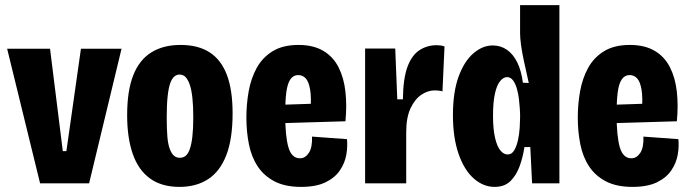

<svg xmlns="http://www.w3.org/2000/svg" viewBox="-20 -718 2703 752"><path d="M137 0 8 -527H176L226 -126H240L297 -527H456L329 0Z M683 14Q613 14 567.5 -19Q522 -52 500 -115Q478 -178 478 -267Q478 -363 502 -423.5Q526 -484 573 -513Q620 -542 687 -542Q756 -542 801 -513Q846 -484 868.5 -425Q891 -366 891 -274Q891 -174 866.5 -110.5Q842 -47 795.5 -16.5Q749 14 683 14ZM684 -100Q698 -100 707.5 -108Q717 -116 723.5 -134.5Q730 -153 733.5 -183.5Q737 -214 737 -258Q737 -303 733.5 -335Q730 -367 723 -387Q716 -407 706.5 -416.5Q697 -426 683 -426Q672 -426 662.5 -418Q653 -410 646.5 -391.5Q640 -373 636.5 -340Q633 -307 633 -258Q633 -213 635.5 -183Q638 -153 645 -134.5Q652 -116 661.5 -108Q671 -100 684 -100Z M1159 14Q1097 14 1055.5 -7.5Q1014 -29 989.5 -66Q965 -103 955 -152.5Q945 -202 945 -258Q945 -310 954 -360.5Q963 -411 985.5 -452Q1008 -493 1048 -517.5Q1088 -542 1149 -542Q1207 -542 1246 -519Q1285 -496 1306 -454.5Q1327 -413 1333 -358.5Q1339 -304 1333 -243L1063 -235V-307L1213 -312L1196 -281Q1200 -337 1194.5 -368Q1189 -399 1177 -411.5Q1165 -424 1148 -424Q1129 -424 1117.5 -407.5Q1106 -391 1101.5 -357.5Q1097 -324 1097 -271Q1097 -185 1109.5 -141.5Q1122 -98 1155 -98Q1166 -98 1175 -104Q1184 -110 1190.5 -120.5Q1197 -131 1200 -147Q1203 -163 1202 -183L1339 -173Q1342 -145 1336.5 -112.5Q1331 -80 1311.5 -51Q1292 -22 1255 -4Q1218 14 1159 14Z M1410 0V-288V-528H1528L1536 -329H1558Q1559 -411 1576 -456.5Q1593 -502 1623 -521.5Q1653 -541 1690 -541Q1698 -541 1705.5 -540Q1713 -539 1721 -536L1713 -360Q1708 -362 1699 -363Q1690 -364 1683 -364Q1656 -364 1630.5 -347Q1605 -330 1588 -294Q1571 -258 1571 -200V0Z M1917 14Q1873 14 1835.5 -19Q1798 -52 1776 -115.5Q1754 -179 1754 -267Q1754 -357 1776 -417.5Q1798 -478 1834 -509Q1870 -540 1910 -540Q1941 -540 1965.5 -523Q1990 -506 2006 -473.5Q2022 -441 2028 -394L2051 -393Q2040 -442 2032 -479Q2024 -516 2020.5 -543Q2017 -570 2017 -587V-698H2171V-262V0H2064L2057 -142H2034Q2028 -102 2015 -66.5Q2002 -31 1979 -8.5Q1956 14 1917 14ZM1968 -113Q1985 -113 1994.5 -130Q2004 -147 2009 -170.5Q2014 -194 2015.5 -218Q2017 -242 2017 -256V-270Q2017 -276 2016 -292.5Q2015 -309 2012.5 -330Q2010 -351 2004.5 -370.5Q1999 -390 1989.5 -403Q1980 -416 1966 -416Q1952 -416 1939 -400.5Q1926 -385 1918.5 -351.5Q1911 -318 1911 -265Q1911 -212 1919 -178Q1927 -144 1940 -128.5Q1953 -113 1968 -113Z M2457 14Q2395 14 2353.5 -7.5Q2312 -29 2287.5 -66Q2263 -103 2253 -152.5Q2243 -202 2243 -258Q2243 -310 2252 -360.5Q2261 -411 2283.5 -452Q2306 -493 2346 -517.5Q2386 -542 2447 -542Q2505 -542 2544 -519Q2583 -496 2604 -454.5Q2625 -413 2631 -358.5Q2637 -304 2631 -243L2361 -235V-307L2511 -312L2494 -281Q2498 -337 2492.5 -368Q2487 -399 2475 -411.5Q2463 -424 2446 -424Q2427 -424 2415.5 -407.5Q2404 -391 2399.5 -357.5Q2395 -324 2395 -271Q2395 -185 2407.5 -141.5Q2420 -98 2453 -98Q2464 -98 2473 -104Q2482 -110 2488.5 -120.5Q2495 -131 2498 -147Q2501 -163 2500 -183L2637 -173Q2640 -145 2634.5 -112.5Q2629 -80 2609.5 -51Q2590 -22 2553 -4Q2516 14 2457 14Z"/></svg>

Font: Bricolage Grotesque Condensed ExtraBold
Style: Regular
Weight: 800
Width: 3
Designer: Mathieu Triay
Foundry: Atelier Triay
Version: Version 1.000;gftools[0.9.30]